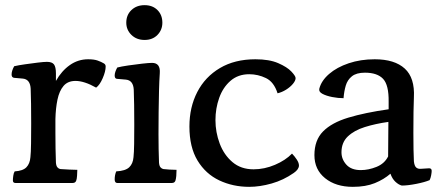

<svg xmlns="http://www.w3.org/2000/svg" viewBox="-20 -790 1705 745"><path d="M40 -80Q30 -80 30 -90Q30 -97 31.5 -108Q33 -119 37 -125Q69 -127 82.5 -141Q96 -155 98 -180Q100 -197 100.5 -234.5Q101 -272 101 -311Q101 -350 100.5 -387Q100 -424 99 -446Q97 -482 69 -485L35 -488Q25 -489 25 -501Q25 -515 35 -533Q52 -537 77 -540.5Q102 -544 126 -547Q150 -550 162 -550Q182 -550 189.5 -540Q197 -530 197 -505Q197 -492 197 -476Q219 -515 251 -537.5Q283 -560 322 -560Q345 -560 359 -555Q373 -550 383 -544Q390 -540 390 -532Q390 -513 378.5 -486.5Q367 -460 353 -450Q307 -476 273 -476Q243 -476 226.5 -456.5Q210 -437 203 -403.5Q196 -370 195 -328Q195 -315 195 -301.5Q195 -288 195 -275Q195 -245 195.5 -214.5Q196 -184 197 -159Q198 -146 203 -140.5Q208 -135 214 -134Q230 -133 248.5 -132Q267 -131 280 -131Q280 -121 279 -108Q278 -95 276 -90Q273 -80 262 -80Z M435 -80Q425 -80 425 -94Q425 -111 431 -125Q467 -127 481.5 -141Q496 -155 498 -180Q500 -197 500.5 -232Q501 -267 501 -306Q501 -345 500.5 -382.5Q500 -420 499 -442Q497 -478 469 -481L435 -484Q425 -484 425 -497Q425 -510 435 -528Q450 -532 477.5 -536Q505 -540 531.5 -543Q558 -546 570 -546Q603 -546 600 -506Q598 -477 597 -437.5Q596 -398 595.5 -354.5Q595 -311 595 -270Q595 -240 595.5 -212Q596 -184 597 -159Q598 -146 603 -140.5Q608 -135 614 -134Q623 -133 637.5 -132Q652 -131 665 -131Q665 -104 661 -90Q658 -80 647 -80ZM541 -635Q510 -635 490 -654.5Q470 -674 470 -702Q470 -732 490 -751Q510 -770 541 -770Q572 -770 591 -751Q610 -732 610 -702Q610 -674 591 -654.5Q572 -635 541 -635Z M947 -65Q884 -65 831 -90Q778 -115 746.5 -167Q715 -219 715 -299Q715 -374 745.5 -433Q776 -492 833.5 -526Q891 -560 971 -560Q1025 -560 1059.5 -545Q1094 -530 1110.5 -512.5Q1127 -495 1127 -487Q1127 -477 1116.5 -464.5Q1106 -452 1090 -442Q1074 -432 1057 -428Q1043 -472 1012 -487Q981 -502 947 -502Q904 -502 874.5 -476.5Q845 -451 830.5 -410Q816 -369 816 -324Q816 -277 832.5 -233Q849 -189 882 -161Q915 -133 964 -133Q1006 -133 1047 -150.5Q1088 -168 1113 -194Q1123 -184 1131.5 -171Q1140 -158 1140 -148Q1140 -133 1120 -119Q1080 -91 1034 -78Q988 -65 947 -65Z M1539 -70Q1527 -73 1514.5 -84.5Q1502 -96 1495 -116Q1470 -94 1434.5 -79.5Q1399 -65 1349 -65Q1283 -65 1241.5 -98.5Q1200 -132 1200 -188Q1200 -246 1233.5 -280Q1267 -314 1331.5 -333.5Q1396 -353 1488 -366V-395Q1489 -460 1466.5 -484Q1444 -508 1396 -508Q1363 -508 1345.5 -494Q1328 -480 1321.5 -457.5Q1315 -435 1313 -409Q1292 -409 1269 -413.5Q1246 -418 1231 -426Q1216 -434 1219 -446Q1227 -477 1257 -503Q1287 -529 1333 -544.5Q1379 -560 1434 -560Q1511 -560 1550.5 -524Q1590 -488 1586 -412Q1585 -395 1584.5 -355.5Q1584 -316 1584 -275Q1584 -241 1584.5 -210.5Q1585 -180 1586 -164Q1588 -146 1595 -140Q1602 -134 1613 -135L1645 -137Q1655 -137 1655 -127Q1655 -121 1653 -110Q1651 -99 1647 -91Q1628 -83 1595 -76.5Q1562 -70 1539 -70ZM1486 -183 1487 -317Q1437 -310 1395.5 -297Q1354 -284 1329.5 -260.5Q1305 -237 1305 -199Q1305 -172 1324 -151Q1343 -130 1380 -130Q1410 -130 1441 -142.5Q1472 -155 1486 -183Z"/></svg>

Font: Gowun Batang
Style: Bold
Weight: 700
Designer: Yanghee Ryu
Foundry: Yanghee Ryu
Version: Version 2.000